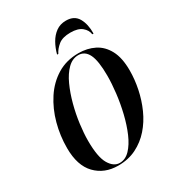

<svg xmlns="http://www.w3.org/2000/svg" viewBox="-222 -1067 1093 1204"><g transform="rotate(-30 324.5 -465.0)"><path d="M276 11Q177 11 114.5 -53.5Q52 -118 52 -245Q52 -334 75 -419Q98 -504 143.5 -573.5Q189 -643 256 -684Q323 -725 411 -725Q474 -725 525 -699.5Q576 -674 606 -618Q636 -562 636 -471Q636 -406 622 -338Q608 -270 580 -207.5Q552 -145 509 -96Q466 -47 408 -18Q350 11 276 11ZM293 1Q334 1 367 -33.5Q400 -68 424.5 -125Q449 -182 465.5 -250.5Q482 -319 490 -387.5Q498 -456 498 -512Q498 -620 474.5 -667.5Q451 -715 404 -715Q361 -715 326.5 -681Q292 -647 266.5 -591Q241 -535 223.5 -469Q206 -403 197.5 -337.5Q189 -272 189 -219Q189 -101 219 -50Q249 1 293 1ZM291 -784Q302 -826 322 -861.5Q342 -897 372.5 -919Q403 -941 445 -941Q505 -941 530.5 -896.5Q556 -852 555 -784H546Q542 -816 514 -839Q486 -862 432 -862Q374 -862 344 -837.5Q314 -813 300 -784Z"/></g></svg>

Font: Noto Serif Display ExtraCondensed
Style: Bold Italic
Weight: 700
Width: 2
Italic angle: -12°
Designer: Monotype Design Team
Foundry: Monotype Imaging Inc.
Version: Version 2.009